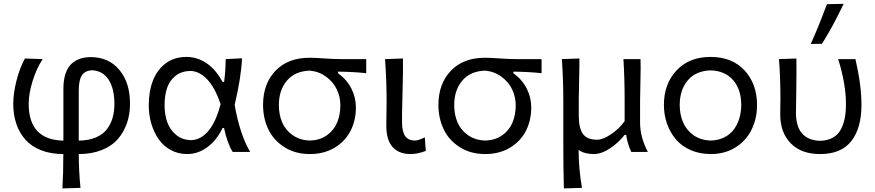

<svg xmlns="http://www.w3.org/2000/svg" viewBox="-20 -812 4678 1026"><path d="M674.8 -257.8Q674.8 -201.7 658.4 -154.1Q642.1 -106.4 609.9 -69.1Q577.6 -31.7 523.9 -10.3Q470.2 11.2 400.9 11.2Q400.9 102.1 410.2 191.9L313.5 194.8Q318.4 118.7 318.4 11.2Q252 11.2 200.4 -8.8Q148.9 -28.8 116.5 -64.9Q84 -101.1 67.4 -149.7Q50.8 -198.2 50.8 -256.8Q50.8 -313 68.1 -381.1Q85.4 -449.2 113.3 -499.5L208 -496.1Q174.8 -445.8 154.1 -378.4Q133.3 -311 133.3 -257.3Q133.3 -64.5 318.8 -60.5V-338.4Q318.8 -385.7 330.6 -419.7Q342.3 -453.6 363.3 -472.2Q384.3 -490.7 409.4 -498.8Q434.6 -506.8 465.3 -506.8Q560.5 -506.8 617.7 -438.7Q674.8 -370.6 674.8 -257.8ZM400.9 -327.6V-60.5Q453.1 -61.5 490.7 -76.9Q528.3 -92.3 549.8 -119.6Q571.3 -147 581.3 -180.9Q591.3 -214.8 591.3 -257.3Q591.3 -338.9 560.1 -386.5Q528.8 -434.1 472.2 -436.5Q435.1 -435.1 418 -409.9Q400.9 -384.8 400.9 -327.6Z M1233.9 -251.5Q1260.7 -96.2 1316.9 0H1223.6Q1194.8 -44.9 1177.2 -127.9H1169.4Q1138.2 -62.5 1088.1 -25.6Q1038.1 11.2 981 11.2Q932.1 11.2 892.6 -10.3Q853 -31.7 827.6 -68.4Q802.2 -105 788.6 -151.6Q774.9 -198.2 774.9 -249.5Q774.9 -324.2 797.4 -381.8Q819.8 -439.5 865.7 -473.6Q911.6 -507.8 975.6 -507.8Q1035.2 -507.8 1084.7 -473.6Q1134.3 -439.5 1168.9 -374.5H1177.7Q1185.1 -429.7 1186 -496.1L1273.4 -500.5Q1268.6 -397.5 1233.9 -251.5ZM999.5 -63Q1052.2 -64 1093 -111.6Q1133.8 -159.2 1158.7 -255.4Q1128.9 -344.7 1086.4 -388.7Q1043.9 -432.6 996.1 -433.1Q948.7 -431.6 917.5 -406.5Q886.2 -381.3 872.8 -341.8Q859.4 -302.2 859.4 -249Q859.4 -199.7 873.8 -159.2Q888.2 -118.7 920.7 -91.6Q953.1 -64.5 999.5 -63Z M1636.2 11.2Q1557.6 11.2 1499.8 -25.6Q1441.9 -62.5 1413.8 -121.3Q1385.7 -180.2 1385.7 -251.5Q1385.7 -364.3 1452.1 -433.8Q1518.6 -503.4 1634.8 -503.4Q1661.6 -503.4 1712.4 -499.8Q1763.2 -496.1 1808.1 -496.1H1937V-420.9Q1871.1 -428.2 1786.1 -429.2V-420.9Q1833 -387.2 1857.4 -339.4Q1881.8 -291.5 1881.8 -237.8Q1881.8 -167.5 1852.5 -111.3Q1823.2 -55.2 1766.8 -22Q1710.4 11.2 1636.2 11.2ZM1636.2 -61Q1689.5 -62.5 1727.1 -89.4Q1764.6 -116.2 1781.7 -157.5Q1798.8 -198.7 1798.8 -250Q1798.8 -293.5 1780.3 -333.3Q1761.7 -373 1723.6 -401.4Q1685.5 -429.7 1636.2 -434.6Q1556.2 -432.1 1513.2 -381.1Q1470.2 -330.1 1470.2 -250.5Q1470.2 -199.2 1488 -157.7Q1505.9 -116.2 1544.4 -89.4Q1583 -62.5 1636.2 -61Z M2174.3 11.2Q2111.3 11.2 2077.9 -26.4Q2044.4 -64 2044.4 -139.6Q2044.4 -168 2045.2 -208.5Q2045.9 -249 2045.9 -269Q2045.9 -381.3 2037.6 -496.1L2133.3 -499.5Q2134.3 -430.7 2131.3 -329.6Q2128.4 -228.5 2128.4 -206.5V-158.7Q2128.4 -109.4 2144.8 -85.2Q2161.1 -61 2198.2 -61Q2214.8 -61 2250 -78.1L2255.4 -5.4Q2210.9 11.2 2174.3 11.2Z M2573.2 11.2Q2494.6 11.2 2436.8 -25.6Q2378.9 -62.5 2350.8 -121.3Q2322.8 -180.2 2322.8 -251.5Q2322.8 -364.3 2389.2 -433.8Q2455.6 -503.4 2571.8 -503.4Q2598.6 -503.4 2649.4 -499.8Q2700.2 -496.1 2745.1 -496.1H2874V-420.9Q2808.1 -428.2 2723.1 -429.2V-420.9Q2770 -387.2 2794.4 -339.4Q2818.8 -291.5 2818.8 -237.8Q2818.8 -167.5 2789.6 -111.3Q2760.3 -55.2 2703.9 -22Q2647.5 11.2 2573.2 11.2ZM2573.2 -61Q2626.5 -62.5 2664.1 -89.4Q2701.7 -116.2 2718.8 -157.5Q2735.8 -198.7 2735.8 -250Q2735.8 -293.5 2717.3 -333.3Q2698.7 -373 2660.6 -401.4Q2622.6 -429.7 2573.2 -434.6Q2493.2 -432.1 2450.2 -381.1Q2407.2 -330.1 2407.2 -250.5Q2407.2 -199.2 2425 -157.7Q2442.9 -116.2 2481.4 -89.4Q2520 -62.5 2573.2 -61Z M3400.4 -271.5V-157.2Q3400.4 -79.6 3441.9 0H3353.5Q3333 -43 3326.2 -90.8H3317.4Q3286.6 -50.8 3240.5 -19.8Q3194.3 11.2 3153.3 11.2Q3103 11.2 3071.8 -10.7Q3072.3 88.9 3089.8 191.9L2993.2 194.8Q2990.2 84.5 2990.2 -26.9V-271.5Q2990.2 -389.6 2982.4 -496.1L3076.2 -499.5Q3076.7 -460 3074.7 -387.2Q3072.8 -314.5 3072.8 -279.8V-193.4Q3072.8 -127.4 3095 -96.4Q3117.2 -65.4 3170.9 -65.4Q3201.7 -65.4 3245.1 -94.5Q3288.6 -123.5 3317.9 -164.6V-279.8Q3317.9 -390.1 3311.5 -496.1H3402.8Q3404.3 -455.6 3402.3 -379.6Q3400.4 -303.7 3400.4 -271.5Z M3778.3 11.2Q3718.8 11.2 3670.4 -10Q3622.1 -31.2 3591.3 -67.9Q3560.5 -104.5 3544.2 -151.4Q3527.8 -198.2 3527.8 -251Q3527.8 -364.3 3595.5 -436Q3663.1 -507.8 3776.9 -507.8Q3892.6 -507.8 3959 -435.5Q4025.4 -363.3 4025.4 -251Q4025.4 -177.2 3995.6 -117.9Q3965.8 -58.6 3909.2 -23.7Q3852.5 11.2 3778.3 11.2ZM3778.3 -61Q3818.8 -62 3850.3 -77.9Q3881.8 -93.8 3901.4 -120.1Q3920.9 -146.5 3930.9 -179.7Q3940.9 -212.9 3940.9 -251Q3940.9 -334 3897.9 -383.5Q3855 -433.1 3778.3 -436Q3698.2 -433.6 3655.3 -382.6Q3612.3 -331.5 3612.3 -251Q3612.3 -200.2 3629.9 -158.7Q3647.5 -117.2 3685.8 -89.8Q3724.1 -62.5 3778.3 -61Z M4372.6 -578.1 4312.5 -577.1Q4356 -673.8 4398.9 -789.6L4488.3 -791.5Q4429.2 -668 4372.6 -578.1ZM4362.3 11.2Q4261.2 11.2 4205.3 -46.4Q4149.4 -104 4149.4 -199.7Q4149.4 -217.3 4149.9 -243.2Q4150.4 -269 4150.4 -279.8Q4150.4 -402.3 4142.6 -496.1L4235.8 -499.5Q4236.8 -430.2 4235.1 -327.1Q4233.4 -224.1 4233.4 -210Q4233.4 -63.5 4362.8 -59.6Q4402.3 -60.5 4430.2 -76.2Q4458 -91.8 4472.9 -119.6Q4487.8 -147.5 4494.1 -180.4Q4500.5 -213.4 4500.5 -255.9Q4500.5 -364.3 4459 -496.1H4551.3Q4583.5 -356.4 4583.5 -251.5Q4583.5 -127.9 4529.5 -58.3Q4475.6 11.2 4362.3 11.2Z"/></svg>

Font: Commissioner Flair
Style: Regular
Weight: 400
Designer: Kostas Bartsokas
Foundry: Kostas Bartsokas
Version: Version 1.000